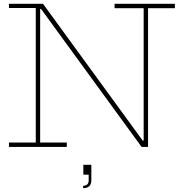

<svg xmlns="http://www.w3.org/2000/svg" viewBox="-20 -772 956 1009"><path d="M724 0 176 -752H206L754 0ZM27 -730V-752H206L205 -725H191V-23H331V0H27V-23H168V-730ZM582 -729V-752H899V-729H758V0H727L718 -33H735V-729ZM418 94H460V125L447 146H418ZM446 94H460V176Q460 197 448.5 207Q437 217 418 217H417V204H418Q431 204 438.5 197Q446 190 446 176Z"/></svg>

Font: Hepta Slab ExtraLight
Style: Regular
Weight: 200
Designer: Michael LaGattuta
Foundry: Michael LaGattuta
Version: Version 1.100